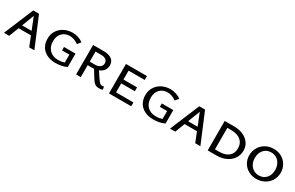

<svg xmlns="http://www.w3.org/2000/svg" viewBox="143 -1553 4052 2641"><g transform="rotate(30 2168.5 -233.0)"><path d="M366 -155H170L110 0H27L222 -468H314L510 0H428ZM343 -213 266 -406 192 -213Z M1023 -244V-31Q987 -12 939.5 -3Q892 6 845 6Q765 6 706.5 -24Q648 -54 617 -107Q586 -160 586 -230Q586 -305 622.5 -360.5Q659 -416 718.5 -445Q778 -474 846 -474Q892 -474 936 -460.5Q980 -447 1016 -419L973 -367Q941 -391 905 -403.5Q869 -416 834 -416Q764 -416 716.5 -369.5Q669 -323 669 -239Q669 -152 719.5 -100Q770 -48 858 -48Q908 -48 956 -64V-190H840V-244Z M1596 -1Q1568 8 1538 8Q1493 8 1466 -16Q1439 -40 1403 -100L1348 -191Q1338 -190 1317 -190H1247V0H1173V-468H1341Q1424 -468 1469 -435Q1514 -402 1514 -339Q1514 -293 1489 -259Q1464 -225 1417 -207L1468 -129Q1503 -77 1520 -60.5Q1537 -44 1561 -44Q1576 -44 1588 -47ZM1330 -246Q1380 -246 1409.5 -269Q1439 -292 1439 -329Q1439 -366 1412 -386Q1385 -406 1335 -406H1247V-246Z M2048 -61V0H1695V-468H2028V-406H1772V-265H1988V-204H1772V-61Z M2576 -244V-31Q2540 -12 2492.5 -3Q2445 6 2398 6Q2318 6 2259.5 -24Q2201 -54 2170 -107Q2139 -160 2139 -230Q2139 -305 2175.5 -360.5Q2212 -416 2271.5 -445Q2331 -474 2399 -474Q2445 -474 2489 -460.5Q2533 -447 2569 -419L2526 -367Q2494 -391 2458 -403.5Q2422 -416 2387 -416Q2317 -416 2269.5 -369.5Q2222 -323 2222 -239Q2222 -152 2272.5 -100Q2323 -48 2411 -48Q2461 -48 2509 -64V-190H2393V-244Z M3003 -155H2807L2747 0H2664L2859 -468H2951L3147 0H3065ZM2980 -213 2903 -406 2829 -213Z M3263 0V-468H3415Q3495 -468 3558 -439.5Q3621 -411 3656.5 -360Q3692 -309 3692 -243Q3692 -173 3655 -117.5Q3618 -62 3552 -31Q3486 0 3403 0ZM3404 -404H3342V-63H3410Q3504 -63 3557 -107Q3610 -151 3610 -232Q3610 -313 3555.5 -358.5Q3501 -404 3404 -404Z M3791 -229Q3791 -296 3823.5 -352.5Q3856 -409 3913.5 -441.5Q3971 -474 4043 -474Q4112 -474 4167.5 -443Q4223 -412 4255 -357.5Q4287 -303 4287 -236Q4287 -166 4253.5 -111Q4220 -56 4162 -25Q4104 6 4034 6Q3965 6 3909.5 -25Q3854 -56 3822.5 -109.5Q3791 -163 3791 -229ZM4202 -229Q4202 -283 4180.5 -325Q4159 -367 4121.5 -390.5Q4084 -414 4036 -414Q3966 -414 3921 -365.5Q3876 -317 3876 -237Q3876 -183 3897 -141.5Q3918 -100 3956 -76.5Q3994 -53 4042 -53Q4113 -53 4157.5 -101.5Q4202 -150 4202 -229Z"/></g></svg>

Font: Ysabeau SC Medium
Style: Regular
Weight: 500
Designer: Christian Thalmann (Catharsis Fonts)
Version: Version 0.003